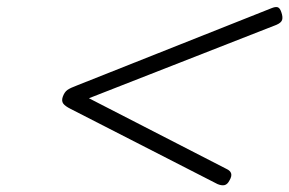

<svg xmlns="http://www.w3.org/2000/svg" viewBox="-20 -720 839 557"><path d="M611 -186 185 -404Q169 -412 163.5 -419.5Q158 -427 162 -439Q167 -453 175.5 -459Q184 -465 203 -472L767 -696Q779 -701 785.5 -699Q792 -697 796 -685Q801 -671 798.5 -662.5Q796 -654 782 -648L238 -435L637 -230Q648 -225 650.5 -217Q653 -209 646 -197Q640 -185 631.5 -183Q623 -181 611 -186Z"/></svg>

Font: Playwrite RO ExtraLight
Style: Regular
Weight: 250
Version: Version 1.002